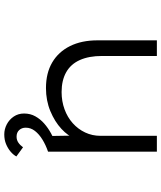

<svg xmlns="http://www.w3.org/2000/svg" viewBox="54 -616 772 921"><g transform="rotate(90 440.5 -156.0)"><path d="M403 10Q331 10 280 -20Q229 -50 201.5 -105.5Q174 -161 174 -237V-522H249V-259Q249 -196 268.5 -152.5Q288 -109 327 -87Q366 -65 422 -65Q466 -65 504.5 -79Q543 -93 571.5 -118.5Q600 -144 616 -178Q632 -212 632 -251V-522H708V0H633L631 -121L644 -128Q633 -96 598.5 -64Q564 -32 513.5 -11Q463 10 403 10ZM625 210Q600 210 577 198Q554 186 539.5 164.5Q525 143 525 115Q525 85 538.5 61Q552 37 573 18.5Q594 0 620.5 -14.5Q647 -29 673 -39L708 0Q676 11 650 27Q624 43 608.5 63Q593 83 593 107Q593 126 604.5 138.5Q616 151 636 151Q652 151 664.5 142.5Q677 134 687 120L731 152Q723 167 707.5 180Q692 193 671.5 201.5Q651 210 625 210Z"/></g></svg>

Font: Lexend Tera Light
Style: Regular
Weight: 300
Designer: Bonnie Shaver-Troup, Thomas Jockin
Foundry: Lexend
Version: Version 1.007